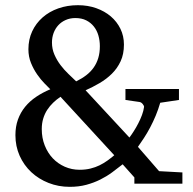

<svg xmlns="http://www.w3.org/2000/svg" viewBox="-20 -704 739 736"><path d="M211.9 -333Q196.8 -322.8 183.8 -310.3Q170.9 -297.9 161.1 -283Q151.4 -268.1 145.8 -249.8Q140.1 -231.4 140.1 -209Q140.1 -175.3 151.4 -146.7Q162.6 -118.2 182.1 -97.4Q201.7 -76.7 228.3 -64.9Q254.9 -53.2 285.2 -53.2Q308.1 -53.2 326.9 -57.9Q345.7 -62.5 361.6 -70.3Q377.4 -78.1 391.4 -88.1Q405.3 -98.1 418 -108.9ZM362.8 -526.9Q362.8 -548.3 357.2 -567.9Q351.6 -587.4 339.8 -602.3Q328.1 -617.2 310.5 -626Q293 -634.8 269 -634.8Q248.5 -634.8 231.9 -627.4Q215.3 -620.1 203.6 -607.4Q191.9 -594.7 185.5 -577.6Q179.2 -560.5 179.2 -541Q179.2 -516.1 188.7 -494.4Q198.2 -472.7 212.2 -454.3Q226.1 -436 242.2 -420.7Q258.3 -405.3 272 -392.1Q293.9 -402.8 310.8 -415.8Q327.6 -428.7 339.1 -445.1Q350.6 -461.4 356.7 -481.7Q362.8 -502 362.8 -526.9ZM495.1 0V-23.9L450.2 -74.2Q430.7 -58.6 409.7 -43.2Q388.7 -27.8 364.3 -15.6Q339.8 -3.4 311 4.4Q282.2 12.2 247.1 12.2Q204.1 12.2 166.3 -2.7Q128.4 -17.6 100.1 -43.9Q71.8 -70.3 55.4 -106.7Q39.1 -143.1 39.1 -186Q39.1 -218.8 48.8 -245.8Q58.6 -272.9 76.4 -294.7Q94.2 -316.4 118.9 -333Q143.6 -349.6 172.9 -361.8Q164.6 -370.1 150.4 -384.5Q136.2 -398.9 122.6 -418.5Q108.9 -438 98.9 -462.4Q88.9 -486.8 88.9 -515.1Q88.9 -552.7 103.3 -583.7Q117.7 -614.7 143.3 -637.2Q168.9 -659.7 203.6 -671.9Q238.3 -684.1 278.8 -684.1Q316.9 -684.1 349.1 -672.6Q381.3 -661.1 404.8 -641.1Q428.2 -621.1 441.7 -593.5Q455.1 -565.9 455.1 -533.2Q455.1 -496.6 442.4 -469.2Q429.7 -441.9 408.9 -421.4Q388.2 -400.9 361.8 -385.5Q335.4 -370.1 308.1 -357.9L476.1 -176.8Q483.9 -187 492.9 -201.2Q502 -215.3 510 -231Q518.1 -246.6 524.2 -262.9Q530.3 -279.3 532.2 -293.9Q532.7 -298.3 527.1 -305.2Q521.5 -312 515.1 -313L460.9 -320.8V-362.8H666V-320.8L594.2 -310.1Q586.9 -284.7 576.9 -260.7Q566.9 -236.8 555.4 -215.1Q543.9 -193.4 531.7 -174.8Q519.5 -156.2 508.8 -141.1L589.8 -47.9L679.2 -43V0Z"/></svg>

Font: BabelStone Ogham Pictish
Style: Bold Italic
Weight: 700
Italic angle: -30°
Designer: Andrew West
Foundry: BabelStone
Version: Version 1.02 March 14, 2022